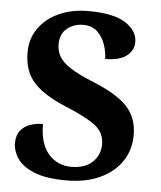

<svg xmlns="http://www.w3.org/2000/svg" viewBox="-53 -770 691 826"><g transform="rotate(5 293.0 -357.0)"><path d="M264 10Q175 10 123.5 -11.5Q72 -33 51 -65.5Q30 -98 30 -130Q30 -164 46 -184.5Q62 -205 88 -214Q114 -223 143 -223Q143 -138 181.5 -94Q220 -50 280 -50Q339 -50 371.5 -81Q404 -112 404 -158Q404 -209 362.5 -240Q321 -271 237 -305Q167 -334 126 -365.5Q85 -397 67.5 -435.5Q50 -474 50 -523Q50 -584 82 -629Q114 -674 169.5 -699Q225 -724 295 -724Q405 -724 456.5 -690.5Q508 -657 508 -608Q508 -573 477.5 -549Q447 -525 385 -525Q385 -553 374.5 -585Q364 -617 341 -640Q318 -663 279 -663Q239 -663 209.5 -639.5Q180 -616 180 -571Q180 -543 193 -519Q206 -495 242 -471.5Q278 -448 345 -421Q448 -379 492 -331Q536 -283 536 -209Q536 -145 502.5 -95.5Q469 -46 408 -18Q347 10 264 10Z"/></g></svg>

Font: Noto Serif Toto
Style: Bold
Weight: 700
Designer: Monotype Design Team
Foundry: Monotype Imaging Inc.
Version: Version 2.001; ttfautohint (v1.8.4.7-5d5b)